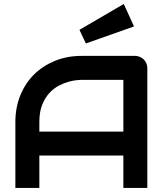

<svg xmlns="http://www.w3.org/2000/svg" viewBox="-20 -928 817 948"><path d="M707.4 0H589.1V-159.9H174.3V0H55.9V-325.7Q55.9 -397 80.4 -457.4Q105 -517.8 148.3 -560.4Q191.6 -603 251.2 -627.5Q310.9 -652 381.7 -652H647.5Q659.9 -652 671 -647Q682.2 -642.1 690.1 -634.2Q698 -626.2 702.7 -615.1Q707.4 -604 707.4 -592.1ZM174.3 -278.2H589.1V-533.7H381.7Q375.7 -533.7 358.7 -532.2Q341.6 -530.7 318.3 -524.3Q295 -517.8 270 -504.7Q245 -491.6 223.5 -468.3Q202 -445 188.1 -410.1Q174.3 -375.2 174.3 -325.7ZM641.6 -797.5 404 -713.4 372.3 -780.7 591.1 -908.4Z"/></svg>

Font: AKL FREE 001
Style: Regular
Weight: 400
Designer: AKL
Foundry: AKL
Version: Version 1.00;August 10, 2024;FontCreator 13.0.0.2630 64-bit